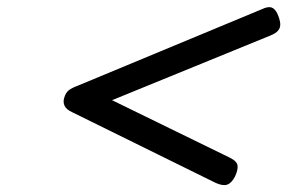

<svg xmlns="http://www.w3.org/2000/svg" viewBox="-20 -725 823 550"><path d="M598 -201 188 -403Q170 -411 165 -422Q160 -433 164 -445Q168 -459 176.5 -466Q185 -473 204 -480L731 -699Q748 -707 758 -703.5Q768 -700 775 -685Q786 -660 781.5 -646Q777 -632 754 -623L301 -438L639 -273Q659 -263 660.5 -250.5Q662 -238 653 -219Q643 -200 630.5 -196Q618 -192 598 -201Z"/></svg>

Font: Playwrite IE
Style: Regular
Weight: 400
Designer: Veronika Burian, José Scaglione
Foundry: TypeTogether
Version: Version 1.002